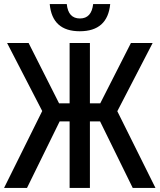

<svg xmlns="http://www.w3.org/2000/svg" viewBox="-22 -926 786 946"><path d="M-2 0 186 -379 13 -714H119L269 -417H321V-714H421V-417H472L623 -714H730L556 -378L744 0H632L471 -328H421V0H321V-328H272L111 0ZM371 -772Q235 -772 223 -906H307Q314 -835 372 -835Q429 -835 437 -906H521Q508 -772 371 -772Z"/></svg>

Font: Noto Sans Condensed Medium
Style: Regular
Weight: 500
Width: 3
Designer: Monotype Design Team
Foundry: Monotype Imaging Inc.
Version: Version 2.013; ttfautohint (v1.8.4.7-5d5b)